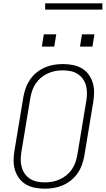

<svg xmlns="http://www.w3.org/2000/svg" viewBox="-20 -1129 640 1157"><path d="M250 8Q220 8 191 2.5Q162 -3 137.5 -17Q113 -31 96 -53.5Q79 -76 70.5 -103.5Q62 -131 62 -160.5Q62 -190 67 -220L121 -546Q126 -573 135.5 -599.5Q145 -626 161.5 -650Q178 -674 201 -692.5Q224 -711 250.5 -722.5Q277 -734 304.5 -738.5Q332 -743 359 -743Q389 -743 418 -737.5Q447 -732 471.5 -718Q496 -704 513 -681.5Q530 -659 538.5 -631.5Q547 -604 547 -574.5Q547 -545 542 -515L488 -189Q483 -162 473.5 -135.5Q464 -109 447.5 -85Q431 -61 408 -42.5Q385 -24 358.5 -12.5Q332 -1 304.5 3.5Q277 8 250 8ZM250 -30Q273 -30 295.5 -34Q318 -38 340 -48Q362 -58 381 -73.5Q400 -89 413.5 -109Q427 -129 434.5 -151Q442 -173 446 -195L500 -521Q504 -545 504 -568.5Q504 -592 498 -614Q492 -636 479 -654Q466 -672 447 -684Q428 -696 405 -700.5Q382 -705 359 -705Q336 -705 313.5 -701Q291 -697 269 -687Q247 -677 228 -661.5Q209 -646 195.5 -626Q182 -606 174.5 -584Q167 -562 163 -540L109 -214Q105 -190 105 -166.5Q105 -143 111 -121Q117 -99 130 -81Q143 -63 162 -51Q181 -39 204 -34.5Q227 -30 250 -30ZM462 -848 474 -922H549L537 -848ZM232 -848 244 -922H319L307 -848ZM252 -1071V-1109H597V-1071Z"/></svg>

Font: Iosevka SS04 XLt Ex Obl
Style: Regular
Weight: 200
Width: 7
Italic angle: -9°
Monospace: yes
Designer: Belleve Invis
Foundry: Belleve Invis
Version: Version 19.0.0; ttfautohint (v1.8.4)